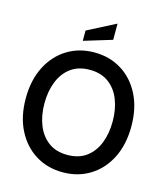

<svg xmlns="http://www.w3.org/2000/svg" viewBox="-132 -1013 974 1127"><g transform="rotate(15 355.0 -449.0)"><path d="M355 14Q262 14 189.5 -31Q117 -76 75.5 -157.8Q34 -239.5 34 -350Q34 -460.5 75.5 -542.2Q117 -624 189.5 -669Q262 -714 355 -714Q448 -714 520.5 -669Q593 -624 634.2 -542.2Q675.5 -460.5 675.5 -350Q675.5 -239.5 634.2 -157.8Q593 -76 520.5 -31Q448 14 355 14ZM355 -91.5Q424 -91.5 470 -125.5Q516 -159.5 539 -218Q562 -276.5 562 -350Q562 -423.5 539 -482Q516 -540.5 469.8 -574.5Q423.5 -608.5 355 -608.5Q286 -608.5 240 -574.5Q194 -540.5 170.8 -482Q147.5 -423.5 147.5 -350Q147.5 -276.5 170.8 -218Q194 -159.5 240 -125.5Q286 -91.5 355 -91.5ZM270 -762V-824.5L441 -912.5V-814Z"/></g></svg>

Font: Cabin SemiCondensedMedium
Style: Regular
Weight: 500
Width: 4
Designer: Pablo Impallari
Foundry: Pablo Impallari. http://www.impallari.com Igino Marini. http://www.ikern.com
Version: Version 3.001